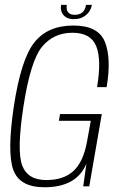

<svg xmlns="http://www.w3.org/2000/svg" viewBox="-20 -788 508 812"><path d="M168 4Q304 4 345.5 -96L332 0H357.5L410.5 -305.5H234L229 -277H364L347.5 -186.5Q332 -103 290.5 -64.8Q249 -26.5 176 -26.5Q97 -26.5 73.8 -88.5Q50.5 -150.5 79 -337Q109 -531.5 158 -590.5Q207 -649.5 286.5 -649.5Q364 -649.5 387 -592.5Q410 -535.5 390.5 -419.5H431Q451.5 -541 423.8 -610.5Q396 -680 290.5 -680Q181.5 -680 125 -608.2Q68.5 -536.5 38.5 -338Q9.5 -143.5 36.2 -69.8Q63 4 168 4ZM292 -707Q314.5 -707 330.5 -715.5Q346.5 -724 356.2 -737.8Q366 -751.5 368.5 -767.5H344Q342 -755.5 336.8 -746Q331.5 -736.5 321.5 -731Q311.5 -725.5 295.5 -725.5Q281.5 -725.5 273.5 -731.2Q265.5 -737 263 -746.2Q260.5 -755.5 262.5 -767.5H238.5Q235.5 -751.5 240.5 -737.8Q245.5 -724 258.5 -715.5Q271.5 -707 292 -707Z"/></svg>

Font: Anybody SemiCondensed ExtraLight
Style: Italic
Weight: 250
Width: 4
Italic angle: -10°
Version: Version 1.113;gftools[0.9.25]